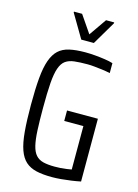

<svg xmlns="http://www.w3.org/2000/svg" viewBox="-133 -966 752 1046"><g transform="rotate(15 243.0 -443.0)"><path d="M267 8Q215 8 178.5 -0.5Q142 -9 118 -30.5Q94 -52 80 -91Q66 -130 60.5 -192.5Q55 -255 55 -344Q55 -433 60.5 -494.5Q66 -556 80 -595.5Q94 -635 117.5 -657Q141 -679 178 -687.5Q215 -696 268 -696Q294 -696 323 -693.5Q352 -691 379 -687Q406 -683 425 -677V-621Q402 -626 378 -629Q354 -632 333.5 -634Q313 -636 297 -636Q253 -636 222.5 -632.5Q192 -629 172.5 -615Q153 -601 142 -569.5Q131 -538 127 -483.5Q123 -429 123 -344Q123 -269 125.5 -217.5Q128 -166 136 -133Q144 -100 160 -82Q176 -64 202 -57.5Q228 -51 266 -51Q283 -51 300 -52Q317 -53 333 -55.5Q349 -58 361 -60V-305H253V-364H427V-10Q403 -5 375 -1Q347 3 319 5.5Q291 8 267 8ZM228 -757 150 -889V-894H196L263 -796L331 -894H377V-889L299 -757Z"/></g></svg>

Font: Saira Condensed
Style: Regular
Weight: 400
Width: 3
Designer: Hector Gatti with collaboration of the Omnibus-Type team
Foundry: Omnibus-Type
Version: Version 1.101